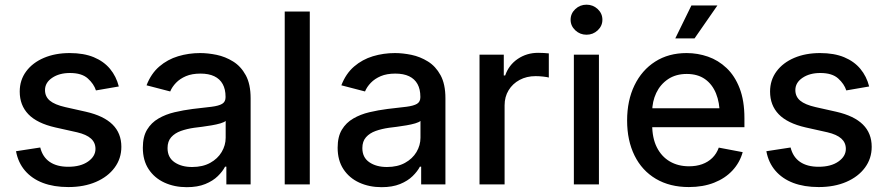

<svg xmlns="http://www.w3.org/2000/svg" viewBox="-20 -776 3733 808"><path d="M480 -412.1 383.8 -395.5Q375 -422.9 349.6 -445.8Q324.2 -468.8 274.4 -468.8Q229.5 -468.8 199.5 -448.5Q169.4 -428.2 169.4 -397Q169.4 -369.6 189.7 -352.5Q210 -335.4 254.9 -325.2L341.8 -305.7Q416.5 -288.6 453.6 -252Q490.7 -215.3 490.7 -158.2Q490.7 -108.9 462.4 -70.6Q434.1 -32.2 383.8 -10.5Q333.5 11.2 267.6 11.2Q206.5 11.2 160.4 -6.3Q114.3 -23.9 85.2 -57.9Q56.2 -91.8 47.4 -139.6L149.4 -155.3Q159.2 -115.2 189.2 -94.7Q219.2 -74.2 267.1 -74.2Q319.3 -74.2 350.6 -96.2Q381.8 -118.2 381.8 -149.4Q381.8 -175.8 362.8 -192.9Q343.8 -210 304.7 -219.2L212.9 -239.7Q135.7 -257.3 99.4 -295.2Q63 -333 63 -390.6Q63 -439 90.1 -475.6Q117.2 -512.2 164.8 -532.5Q212.4 -552.7 273.4 -552.7Q332.5 -552.7 374.8 -535.2Q417 -517.6 443.1 -486.1Q469.2 -454.6 480 -412.1Z M766.1 11.7Q713.9 11.7 671.9 -7.6Q629.9 -26.9 605.5 -64Q581.1 -101.1 581.1 -154.3Q581.1 -200.7 598.9 -230.2Q616.7 -259.8 647 -277.3Q677.2 -294.9 714.6 -303.7Q752 -312.5 790.5 -317.4Q839.8 -322.8 870.4 -326.7Q900.9 -330.6 915 -339.1Q929.2 -347.7 929.2 -366.7V-369.1Q929.2 -400.4 917.2 -422.1Q905.3 -443.8 881.8 -455.1Q858.4 -466.3 823.7 -466.3Q788.1 -466.3 762.7 -455.6Q737.3 -444.8 720.7 -427.5Q704.1 -410.2 696.3 -391.1L596.7 -417Q615.7 -466.3 650.4 -496.1Q685.1 -525.9 729.5 -539.3Q773.9 -552.7 822.3 -552.7Q855 -552.7 891.6 -545.2Q928.2 -537.6 960.9 -517.3Q993.7 -497.1 1014.2 -459.5Q1034.7 -421.9 1034.7 -362.3V0H932.6V-74.7H927.2Q917 -54.7 896.5 -34.7Q876 -14.6 843.8 -1.5Q811.5 11.7 766.1 11.7ZM788.6 -73.2Q833 -73.2 864.5 -90.6Q896 -107.9 912.8 -136.2Q929.7 -164.6 929.7 -196.3V-267.1Q923.8 -261.7 907.5 -256.8Q891.1 -252 870.4 -248.5Q849.6 -245.1 830.1 -242.4Q810.5 -239.7 797.4 -238.3Q766.6 -233.9 741.2 -224.9Q715.8 -215.8 700.4 -198.5Q685.1 -181.2 685.1 -152.8Q685.1 -113.3 714.4 -93.3Q743.7 -73.2 788.6 -73.2Z M1283.7 -727.5V0H1178.2V-727.5Z M1585.9 11.7Q1533.7 11.7 1491.7 -7.6Q1449.7 -26.9 1425.3 -64Q1400.9 -101.1 1400.9 -154.3Q1400.9 -200.7 1418.7 -230.2Q1436.5 -259.8 1466.8 -277.3Q1497.1 -294.9 1534.4 -303.7Q1571.8 -312.5 1610.4 -317.4Q1659.7 -322.8 1690.2 -326.7Q1720.7 -330.6 1734.9 -339.1Q1749 -347.7 1749 -366.7V-369.1Q1749 -400.4 1737.1 -422.1Q1725.1 -443.8 1701.7 -455.1Q1678.2 -466.3 1643.6 -466.3Q1607.9 -466.3 1582.5 -455.6Q1557.1 -444.8 1540.5 -427.5Q1523.9 -410.2 1516.1 -391.1L1416.5 -417Q1435.5 -466.3 1470.2 -496.1Q1504.9 -525.9 1549.3 -539.3Q1593.8 -552.7 1642.1 -552.7Q1674.8 -552.7 1711.4 -545.2Q1748 -537.6 1780.8 -517.3Q1813.5 -497.1 1834 -459.5Q1854.5 -421.9 1854.5 -362.3V0H1752.4V-74.7H1747.1Q1736.8 -54.7 1716.3 -34.7Q1695.8 -14.6 1663.6 -1.5Q1631.3 11.7 1585.9 11.7ZM1608.4 -73.2Q1652.8 -73.2 1684.3 -90.6Q1715.8 -107.9 1732.7 -136.2Q1749.5 -164.6 1749.5 -196.3V-267.1Q1743.7 -261.7 1727.3 -256.8Q1710.9 -252 1690.2 -248.5Q1669.4 -245.1 1649.9 -242.4Q1630.4 -239.7 1617.2 -238.3Q1586.4 -233.9 1561 -224.9Q1535.6 -215.8 1520.3 -198.5Q1504.9 -181.2 1504.9 -152.8Q1504.9 -113.3 1534.2 -93.3Q1563.5 -73.2 1608.4 -73.2Z M1998 0V-545.9H2100.1V-458.5H2106Q2121.1 -502.4 2158.9 -528.1Q2196.8 -553.7 2244.6 -553.7Q2254.4 -553.7 2268.1 -553Q2281.7 -552.2 2289.6 -551.3V-449.7Q2283.2 -451.7 2266.8 -453.6Q2250.5 -455.6 2233.9 -455.6Q2196.3 -455.6 2166.7 -439.7Q2137.2 -423.8 2120.4 -396.2Q2103.5 -368.7 2103.5 -332.5V0Z M2395 0V-545.9H2500.5V0ZM2448.2 -629.9Q2420.9 -629.9 2401.1 -648.4Q2381.3 -667 2381.3 -692.9Q2381.3 -719.2 2401.1 -737.8Q2420.9 -756.3 2448.2 -756.3Q2475.6 -756.3 2495.4 -737.8Q2515.1 -719.2 2515.1 -692.9Q2515.1 -667 2495.4 -648.4Q2475.6 -629.9 2448.2 -629.9Z M2878.9 11.2Q2798.8 11.2 2740.2 -23.4Q2681.6 -58.1 2650.4 -121.3Q2619.1 -184.6 2619.1 -269Q2619.1 -353 2650.1 -417Q2681.2 -481 2737.3 -516.8Q2793.5 -552.7 2869.6 -552.7Q2916 -552.7 2959.5 -537.6Q3002.9 -522.5 3037.6 -489.7Q3072.3 -457 3092.5 -404.8Q3112.8 -352.5 3112.8 -278.8V-240.7H2678.7V-320.3H3058.1L3008.8 -293.9Q3008.8 -344.2 2993.2 -382.8Q2977.5 -421.4 2946.8 -443.1Q2916 -464.8 2870.1 -464.8Q2824.2 -464.8 2791.5 -442.9Q2758.8 -420.9 2741.7 -384.8Q2724.6 -348.6 2724.6 -305.7V-251.5Q2724.6 -195.3 2744.1 -156.2Q2763.7 -117.2 2798.6 -96.7Q2833.5 -76.2 2879.9 -76.2Q2910.2 -76.2 2934.8 -85Q2959.5 -93.8 2977.5 -111.3Q2995.6 -128.9 3004.9 -154.8L3105.5 -135.7Q3093.3 -91.8 3062.5 -58.6Q3031.7 -25.4 2985.1 -7.1Q2938.5 11.2 2878.9 11.2ZM2821.8 -614.3 2889.6 -752.9H2999L2902.8 -614.3Z M3637.7 -412.1 3541.5 -395.5Q3532.7 -422.9 3507.3 -445.8Q3481.9 -468.8 3432.1 -468.8Q3387.2 -468.8 3357.2 -448.5Q3327.1 -428.2 3327.1 -397Q3327.1 -369.6 3347.4 -352.5Q3367.7 -335.4 3412.6 -325.2L3499.5 -305.7Q3574.2 -288.6 3611.3 -252Q3648.4 -215.3 3648.4 -158.2Q3648.4 -108.9 3620.1 -70.6Q3591.8 -32.2 3541.5 -10.5Q3491.2 11.2 3425.3 11.2Q3364.3 11.2 3318.1 -6.3Q3272 -23.9 3242.9 -57.9Q3213.9 -91.8 3205.1 -139.6L3307.1 -155.3Q3316.9 -115.2 3346.9 -94.7Q3377 -74.2 3424.8 -74.2Q3477.1 -74.2 3508.3 -96.2Q3539.6 -118.2 3539.6 -149.4Q3539.6 -175.8 3520.5 -192.9Q3501.5 -210 3462.4 -219.2L3370.6 -239.7Q3293.5 -257.3 3257.1 -295.2Q3220.7 -333 3220.7 -390.6Q3220.7 -439 3247.8 -475.6Q3274.9 -512.2 3322.5 -532.5Q3370.1 -552.7 3431.2 -552.7Q3490.2 -552.7 3532.5 -535.2Q3574.7 -517.6 3600.8 -486.1Q3627 -454.6 3637.7 -412.1Z"/></svg>

Font: Inter V
Style: Weight 500 Optical size 14.0
Weight: 500
Designer: Rasmus Andersson
Foundry: rsms
Version: Version 4.000;git-4fc901f